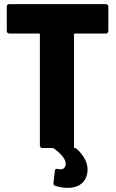

<svg xmlns="http://www.w3.org/2000/svg" viewBox="-20 -720 564 934"><path d="M507 -569V-688C507 -695 502 -700 495 -700H25C18 -700 13 -695 13 -688V-569C13 -562 18 -557 25 -557H169C172 -557 174 -555 174 -552V-12C174 -5 179 0 186 0H236C238 0 240 1 242 2C283 32 305 62 299 84C295 98 286 104 274 104C270 104 266 103 262 102C253 100 248 102 247 111L240 170C239 177 242 182 249 184C264 189 286 194 309 194C348 194 390 180 403 130C405 122 406 113 406 105C406 73 390 39 357 8C356 6 355 5 353 4C350 1 346 0 341 0C341 0 340 -2 340 -5V-552C340 -555 342 -557 345 -557H495C502 -557 507 -562 507 -569Z"/></svg>

Font: Barlow Semi Condensed ExtraBold
Style: Regular
Weight: 800
Width: 4
Designer: Jeremy Tribby
Foundry: Tribby Type
Version: Version 1.422;hotconv 1.0.109;makeotfexe 2.5.65596